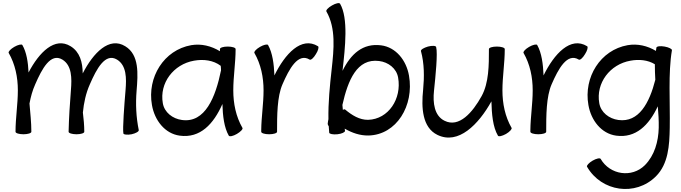

<svg xmlns="http://www.w3.org/2000/svg" viewBox="-20 -849 4389 1237"><path d="M36 -508C78 -435 95 -351 95 -267C95 -178 80 -89 80 0C80 9 103 16 131 16C159 16 182 9 182 0C182 -61 175 -121 170 -182C178 -225 189 -266 207 -306C250 -405 306 -511 382 -465C444 -427 443 -344 437 -270C430 -180 424 -90 422 0C422 9 445 16 473 16C501 16 523 9 523 0C523 -41 519 -83 514 -124C520 -186 533 -248 559 -306C602 -405 658 -511 734 -465C796 -427 795 -344 789 -270C781 -176 769 -19 775 11C777 19 801 21 828 16C855 10 876 -2 874 -11C857 -94 853 -179 860 -264C869 -373 878 -496 787 -551C684 -615 581 -509 513 -376C512 -448 495 -514 435 -551C333 -614 232 -512 164 -382C161 -448 151 -513 124 -559C120 -566 96 -561 72 -547C48 -533 32 -516 36 -508Z M1542 -25C1500 -98 1483 -182 1483 -267C1483 -356 1498 -444 1498 -533C1498 -542 1475 -549 1447 -549C1419 -549 1397 -542 1397 -533C1397 -529 1397 -524 1397 -519C1341 -553 1277 -569 1212 -558C1036 -527 927 -351 959 -172C976 -74 1042 12 1138 25C1270 43 1356 -50 1413 -179C1415 -103 1424 -27 1454 25C1459 33 1482 28 1506 14C1530 0 1547 -18 1542 -25ZM1152 -76C1092 -84 1039 -125 1029 -184C1006 -314 1098 -435 1230 -458C1291 -469 1355 -461 1402 -425C1403 -416 1404 -406 1404 -396C1369 -224 1302 -55 1152 -76Z M1765 0C1765 -104 1765 -226 1800 -306C1843 -405 1900 -511 1975 -465C1983 -460 2001 -476 2015 -500C2030 -523 2036 -546 2029 -551C1922 -617 1816 -502 1748 -363C1745 -436 1736 -508 1707 -559C1703 -566 1679 -561 1655 -547C1631 -533 1615 -516 1619 -508C1661 -435 1678 -351 1678 -267C1678 -181 1664 -97 1663 -11C1663 -11 1663 -10 1663 -9C1663 -9 1663 -8 1663 -6C1663 -6 1663 -5 1663 -4C1663 -3 1663 -1 1663 0C1663 9 1686 16 1714 16C1742 16 1765 9 1765 0Z M2083 -775C2145 -667 2131 -531 2117 -404C2105 -298 2094 -186 2096 -81C2094 -73 2093 -65 2092 -57C2090 -50 2093 -42 2098 -36C2099 -22 2100 -8 2101 6C2102 14 2126 19 2154 16C2182 13 2203 3 2203 -6C2202 -10 2201 -15 2201 -20C2248 7 2299 25 2354 24C2535 20 2649 -169 2615 -362C2598 -460 2531 -545 2435 -557C2317 -572 2240 -501 2187 -393V-396C2204 -543 2225 -732 2171 -825C2166 -833 2143 -828 2119 -814C2094 -800 2078 -782 2083 -775ZM2204 -143C2201 -146 2195 -145 2189 -141C2188 -152 2187 -162 2186 -173C2222 -333 2280 -474 2422 -456C2482 -449 2535 -408 2545 -349C2569 -213 2483 -81 2352 -77C2296 -76 2247 -107 2204 -143Z M2692 -520C2714 -439 2714 -354 2706 -270C2694 -156 2700 -28 2798 20C2933 86 3063 -47 3146 -196V-197C3148 -115 3155 -31 3188 25C3192 33 3215 28 3240 14C3264 0 3280 -18 3276 -25C3234 -98 3217 -182 3217 -267C3217 -355 3232 -443 3232 -531C3232 -532 3232 -533 3232 -533C3232 -542 3209 -549 3181 -549C3153 -549 3130 -542 3130 -533C3130 -429 3130 -316 3083 -230C3025 -125 2938 -24 2844 -71C2778 -103 2768 -187 2776 -263C2786 -358 2801 -505 2790 -546C2788 -555 2764 -556 2737 -549C2710 -541 2690 -529 2692 -520Z M3499 0C3499 -104 3499 -226 3534 -306C3577 -405 3634 -511 3709 -465C3717 -460 3735 -476 3749 -500C3764 -523 3770 -546 3763 -551C3656 -617 3550 -502 3482 -363C3479 -436 3470 -508 3441 -559C3437 -566 3413 -561 3389 -547C3365 -533 3349 -516 3353 -508C3395 -435 3412 -351 3412 -267C3412 -181 3398 -97 3397 -11C3397 -11 3397 -10 3397 -9C3397 -9 3397 -8 3397 -6C3397 -6 3397 -5 3397 -4C3397 -3 3397 -1 3397 0C3397 9 3420 16 3448 16C3476 16 3499 9 3499 0Z M4209 -542C4208 -535 4207 -528 4206 -521C4151 -554 4088 -569 4024 -558C3848 -527 3739 -351 3771 -172C3788 -74 3854 12 3950 25C4076 42 4161 -42 4218 -164C4222 -118 4225 -72 4224 -26C4222 63 4197 152 4135 215C4051 299 3910 278 3850 175C3846 167 3822 172 3798 186C3774 200 3758 218 3762 225C3855 387 4075 418 4206 287C4286 207 4293 88 4295 -25C4298 -192 4284 -378 4309 -525C4311 -533 4290 -544 4262 -549C4234 -554 4211 -551 4209 -542ZM3964 -76C3904 -84 3851 -125 3841 -184C3818 -314 3910 -435 4042 -458C4096 -468 4154 -463 4199 -435C4199 -402 4200 -368 4202 -335C4164 -186 4096 -58 3964 -76Z"/></svg>

Font: Nupuram Medium
Style: Regular
Weight: 500
Designer: Santhosh Thottingal (santhosh.thottingal@gmail.com)
Foundry: SMC
Version: Version 1.000